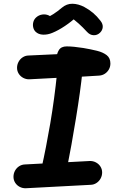

<svg xmlns="http://www.w3.org/2000/svg" viewBox="-20 -991 660 1023"><path d="M201.2 -95.3Q225.5 -202.8 247.9 -333.8Q270.2 -464.8 284.2 -602.9L294.4 -576.8L136.4 -568.5Q119.2 -568 104.1 -575.9Q89 -583.8 79.9 -598Q70.8 -612.3 70.8 -629.5Q70.8 -646.7 78.9 -661.6Q87 -676.6 101 -685.7Q115 -694.8 131.8 -695.2L343.7 -705.1L281.3 -677.5Q281.3 -704.3 293.6 -724Q305.9 -743.8 335.4 -743.8Q370.5 -743.8 423.9 -735.3Q463.2 -728.7 497.1 -720.3Q528.8 -712.4 548.5 -697.1Q568.2 -681.8 568.2 -652.8Q568.2 -635.5 560.2 -621.2Q552.1 -606.8 538.3 -597.9Q524.6 -589 507.3 -588.1L403 -581.8L419.3 -610.8Q408.9 -508.3 384.8 -361.1Q360.8 -213.8 336.2 -90.5Q328.2 -53.5 311.4 -35Q294.6 -16.5 265.8 -16.5Q245.9 -16.5 228.8 -26.7Q211.8 -36.8 203.8 -54.9Q195.9 -72.9 201.2 -95.3ZM51.8 -49Q51.8 -66.2 59.8 -81.1Q67.9 -96.1 81.9 -105.2Q95.9 -114.2 112.7 -114.8L458.4 -133.2Q475.6 -133.7 490.8 -125.8Q506 -117.9 515.1 -103.7Q524.2 -89.4 524.2 -72.2Q524.2 -55 516.1 -40Q508 -25.1 494 -16Q480.1 -6.8 463.2 -6.3L117.3 12Q100.2 12.5 85 4.6Q69.9 -3.2 60.8 -17.5Q51.8 -31.8 51.8 -49ZM172.3 -897.9Q186.2 -910.6 204.5 -913.5Q222.7 -916.3 238.8 -909.3Q254.9 -902.3 262.8 -886.8L212.8 -888.9Q239 -899.7 263.9 -915.7Q288.8 -931.7 308.6 -949.1Q335.2 -971.7 366.4 -971Q397.6 -970.3 429.2 -953.7Q455.2 -939.7 475.9 -922.2Q496.6 -904.7 515 -880.7Q528.6 -863.8 527.4 -846.7Q526.2 -829.7 513 -816.8Q498.2 -802.5 478.5 -803.4Q458.9 -804.2 443.1 -821.7Q421.3 -845.7 399.2 -865.4Q377 -885.1 351.9 -903.4L389 -902.8Q361.4 -876.2 325.9 -852.5Q290.4 -828.8 259.1 -816Q234.3 -805.5 209.5 -806.3Q184.6 -807.2 169.3 -822.2Q160.2 -831.4 157 -845.2Q153.8 -858.9 157.5 -873.3Q161.2 -887.7 172.3 -897.9Z"/></svg>

Font: Monaspace Radon Var
Style: Regular
Weight: 400
Designer: Riley Cran and the Lettermatic Team
Version: Version 1.000 (Monaspace Radon Var)